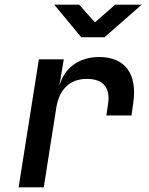

<svg xmlns="http://www.w3.org/2000/svg" viewBox="-20 -805 640 825"><path d="M329 -645H429L589 -785H475L388 -709L320 -785H213ZM60 0H168L222 -343C235 -422 281 -466 353 -466C423 -466 456 -429 444 -355L437 -309H545L552 -358C572 -486 519 -560 406 -560C321 -560 259 -515 237 -442H236L254 -550H147Z"/></svg>

Font: JetBrains Mono SemiBold
Style: Italic
Weight: 472
Italic angle: -9°
Monospace: yes
Designer: Philipp Nurullin, Konstantin Bulenkov
Foundry: JetBrains
Version: Version 2.305